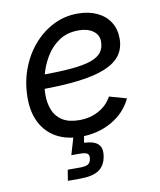

<svg xmlns="http://www.w3.org/2000/svg" viewBox="-85 -625 746 897"><g transform="rotate(-10 288.0 -177.0)"><path d="M261.2 11.7Q193.8 11.7 145.8 -14.6Q97.7 -41 71.8 -90.3Q45.9 -139.6 45.9 -208.5Q45.9 -280.3 68.8 -343.5Q91.8 -406.7 132.8 -454.8Q173.8 -502.9 227.8 -530.3Q281.7 -557.6 343.8 -557.6Q396.5 -557.6 435.5 -539.3Q474.6 -521 496.1 -487.5Q517.6 -454.1 517.6 -408.7Q517.6 -362.8 493.9 -330.3Q470.2 -297.9 420.4 -277.3Q370.6 -256.8 292.7 -247.3Q214.8 -237.8 106.9 -237.8L118.7 -304.2Q208 -304.2 268.1 -309.3Q328.1 -314.5 363.5 -326.7Q398.9 -338.9 414.3 -359.4Q429.7 -379.9 429.7 -410.6Q429.7 -441.9 403.6 -460.7Q377.4 -479.5 335 -479.5Q279.8 -479.5 241 -452.9Q202.1 -426.3 177.7 -384.5Q153.3 -342.8 141.8 -296.1Q130.4 -249.5 130.4 -209Q130.4 -168.9 143.6 -136.5Q156.7 -104 186.8 -85Q216.8 -65.9 266.6 -65.9Q318.8 -65.9 359.6 -88.6Q400.4 -111.3 421.4 -150.4L502.9 -127.4Q472.7 -63 407.5 -25.6Q342.3 11.7 261.2 11.7ZM164.1 204.1 172.4 152.8H230Q256.8 152.8 268.6 145.8Q280.3 138.7 283.2 121.1Q286.1 103.5 277.3 96.2Q268.6 88.9 240.7 88.9H200.7L233.9 -23.4H280.3L276.4 0L269.5 42Q315.9 43.9 335.4 62.3Q355 80.6 348.6 119.6Q341.8 163.1 312 183.6Q282.2 204.1 222.2 204.1Z"/></g></svg>

Font: Inter Variable
Style: Italic
Weight: 400
Italic angle: -9.39999°
Designer: Rasmus Andersson
Foundry: rsms
Version: Version 4.001;git-9221beed3